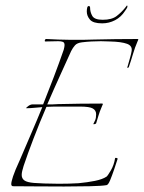

<svg xmlns="http://www.w3.org/2000/svg" viewBox="-20 -676 524 699"><path d="M213 3Q157 3 104 2.5Q51 2 28 2Q21 2 21 -6Q21 -14 27.5 -34Q34 -54 52 -93Q72 -140 93 -188.5Q114 -237 134 -286Q119 -285 104.5 -283.5Q90 -282 76 -282H75Q75 -284 83 -290Q91 -296 99 -296H137Q157 -346 176 -396Q195 -446 212 -495Q215 -506 215 -512Q215 -521 209 -523.5Q203 -526 192 -526Q181 -526 168 -525.5Q155 -525 145 -525Q143 -525 143 -527Q143 -534 149 -534Q164 -533 192.5 -532Q221 -531 239 -531Q260 -531 280 -531Q300 -531 321 -532Q362 -533 401 -533.5Q440 -534 480 -534Q485 -534 483 -530.5Q481 -527 481 -526Q471 -503 464 -479Q457 -455 449 -432Q448 -429 443 -429Q443 -429 446.5 -441Q450 -453 454 -467.5Q458 -482 459 -489Q463 -509 442.5 -516.5Q422 -524 381 -525Q373 -525 364.5 -525.5Q356 -526 347 -526Q330 -526 312.5 -525Q295 -524 279 -522Q261 -520 253 -511Q245 -502 239 -490Q226 -461 202 -408.5Q178 -356 152 -296Q162 -296 172 -296Q182 -296 192 -297Q232 -298 271.5 -298.5Q311 -299 351 -299Q356 -299 354 -295.5Q352 -292 352 -291Q342 -268 338 -253.5Q334 -239 330 -227Q329 -225 324 -224Q319 -223 320 -225Q323 -230 326.5 -238.5Q330 -247 330 -260Q330 -274 318 -281Q306 -288 271 -288H210Q194 -288 179 -288Q164 -288 149 -287Q124 -229 102 -171.5Q80 -114 66 -72Q63 -62 61 -54Q59 -46 59 -39Q59 -26 69 -19Q79 -12 104 -10Q117 -9 141.5 -8Q166 -7 194 -7Q213 -7 231.5 -7.5Q250 -8 266 -9Q298 -12 325.5 -17.5Q353 -23 368 -33Q372 -36 383.5 -55.5Q395 -75 399 -100Q400 -102 404.5 -101Q409 -100 408 -97Q403 -81 395.5 -59Q388 -37 381 -20Q374 -3 368 -2Q351 1 307.5 2Q264 3 213 3ZM352 -591Q319 -591 307.5 -604.5Q296 -618 296 -634Q296 -642 297.5 -648Q299 -654 303 -654Q308 -654 308 -648Q308 -632 316 -618Q324 -604 354 -604Q387 -604 404.5 -617.5Q422 -631 435 -647Q442 -656 442 -656Q444 -656 444 -653Q444 -649 440.5 -644Q437 -639 435 -636Q421 -614 399 -602.5Q377 -591 352 -591Z"/></svg>

Font: Explora
Style: Regular
Weight: 400
Designer: Robert E. Leuschke
Foundry: Robert E. Leuschke
Version: Version 1.010